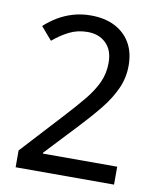

<svg xmlns="http://www.w3.org/2000/svg" viewBox="-82 -790 715 855"><g transform="rotate(10 275.5 -362.0)"><path d="M47 -76 218 -262Q267 -315 301.5 -357Q336 -399 355 -440Q374 -481 374 -530Q374 -587 342 -618Q310 -649 259 -649Q213 -649 175.5 -630Q138 -611 104 -582L54 -640Q80 -664 111.5 -683Q143 -702 180.5 -713Q218 -724 260 -724Q323 -724 368.5 -701Q414 -678 439 -635.5Q464 -593 464 -533Q464 -478 442 -429Q420 -380 381.5 -332Q343 -284 293 -231L156 -85V-81H492V0H47Z"/></g></svg>

Font: hexloriya05
Style: Book
Weight: 400
Designer: Jelle Bosma - Monotype Design Team
Foundry: Monotype Imaging Inc.
Version: Version 2.003